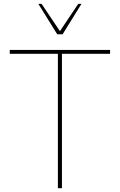

<svg xmlns="http://www.w3.org/2000/svg" viewBox="-20 -997 635 1017"><path d="M311.5 -815.4H283.2L183.1 -976.6H200.2L297.4 -832L394.5 -976.6H411.6ZM308.1 0H286.6V-711.9H31.7V-732.4H563V-711.9H308.1Z"/></svg>

Font: Kumbh Sans Thin
Style: Regular
Weight: 250
Version: Version 1.004